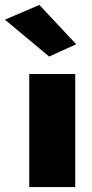

<svg xmlns="http://www.w3.org/2000/svg" viewBox="-70 -761 376 781"><path d="M-50 -681 90 -741 240 -581 130 -531ZM49 -460H236V0H49Z"/></svg>

Font: Jost* Black
Style: Regular
Weight: 900
Version: Version 3.7